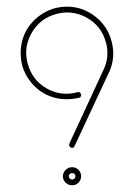

<svg xmlns="http://www.w3.org/2000/svg" viewBox="-20 -551 397 571"><path d="M179.2 -531.2C166.5 -531.2 154.3 -529.3 142.6 -526.4C118.7 -519.5 98.1 -507.3 80.6 -489.7C63 -472.2 51.8 -451.7 45.9 -429.2C43 -417.7 41.5 -406 41.5 -394C41.5 -382 43 -369.6 45.9 -356.9C52.7 -333 64.9 -312.5 82.5 -294.9C100.1 -277.3 120.6 -266.1 143.1 -260.3C154.5 -257.3 166.3 -255.9 178.2 -255.9C190.2 -255.9 202.4 -257.3 214.8 -260.3C216.8 -260.3 218.8 -261.2 219.7 -263.2C220.7 -264.6 221.2 -266.6 221.2 -268.6C221.2 -270.5 220.7 -272.5 218.8 -274.4C217.3 -276.4 215.3 -277.3 212.9 -277.3C212.9 -277.3 212.4 -276.9 211.9 -276.9H210.4C199 -273.7 187.8 -272.2 176.8 -272.2C156.9 -272.2 137.5 -277.4 118.7 -288.1C89.8 -304.7 71.3 -329.1 62.5 -361.3C59.5 -372.5 57.9 -383.4 57.9 -394.1C57.9 -414.4 63.4 -434 74.2 -453.1C90.8 -481.9 114.7 -500.5 147 -509.3C158.2 -512.3 169.3 -513.9 180.1 -513.9C200.4 -513.9 220 -508.5 238.8 -498C267.6 -481.4 286.1 -457.5 294.9 -425.3C297.9 -414.4 299.5 -403.7 299.5 -393.1C299.5 -378 296.4 -363.1 290 -348.1L186.5 -124.5C186 -122.1 185.5 -120.6 185.5 -120.6C185.5 -118.2 186.5 -116.2 188 -114.3C189.9 -112.3 191.9 -111.3 194.3 -111.3C198.2 -111.3 200.7 -113.3 202.1 -117.2L306.2 -340.3L306.6 -340.8C313.4 -357.5 316.8 -374.4 316.8 -391.5C316.8 -403.9 315 -416.5 311.5 -429.2C303.7 -458.5 287.6 -482.9 263.7 -501.5C240.2 -520 213.4 -530.3 183.6 -531.2ZM194.3 -53.7C187 -53.7 180.7 -51.3 175.3 -45.9C169.9 -40.5 167 -34.2 167 -26.9C167 -19.5 169.9 -13.2 175.3 -7.8C180.7 -2.4 187 0 194.3 0C202.1 0 208.5 -2.4 213.4 -7.8C218.8 -13.2 221.2 -19.5 221.2 -26.9C221.2 -34.2 218.8 -40.5 213.4 -45.9C208.5 -51.3 202.1 -53.7 194.3 -53.7ZM194.3 -36.1C197.3 -36.1 199.7 -35.6 201.7 -33.7C203.6 -31.7 204.1 -29.8 204.1 -26.9C204.1 -23.9 203.6 -22 201.7 -20C199.7 -18.1 197.3 -17.1 194.3 -17.1C191.4 -17.1 189.5 -18.1 187.5 -20C185.5 -22 184.6 -23.9 184.6 -26.9C184.6 -29.8 185.5 -31.7 187.5 -33.7C189.5 -35.6 191.4 -36.1 194.3 -36.1Z"/></svg>

Font: Mill
Style: Thin
Weight: 100
Version: Version 001.000